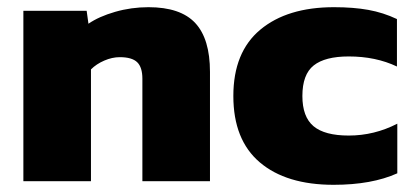

<svg xmlns="http://www.w3.org/2000/svg" viewBox="-20 -504 1150 534"><path d="M45 -474H221L226 -438Q255 -458 300 -471Q345 -484 393 -484Q482 -484 523 -440Q564 -396 564 -304V0H376V-285Q376 -317 361.5 -331Q347 -345 313 -345Q292 -345 270 -335.5Q248 -326 233 -311V0H45Z M909 -484Q963 -484 1004.5 -476.5Q1046 -469 1084 -451V-319Q1025 -347 950 -347Q884 -347 852.5 -322Q821 -297 821 -237Q821 -179 852 -153Q883 -127 950 -127Q1021 -127 1085 -160V-22Q1014 10 908 10Q776 10 702.5 -52.5Q629 -115 629 -237Q629 -359 704 -421.5Q779 -484 909 -484Z"/></svg>

Font: Kanit Bold
Style: Regular
Weight: 700
Designer: Katatrad Team
Foundry: CadsonDemak
Version: Version 1.000